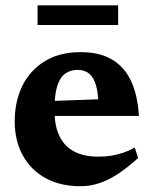

<svg xmlns="http://www.w3.org/2000/svg" viewBox="-20 -664 557 698"><path d="M273.5 -474.5Q341 -474.5 386.2 -448.2Q431.5 -422 456 -370.5Q480.5 -319 485 -242.5H141L140.5 -296L395 -305L338.5 -277.5Q337.5 -325 329 -354Q320.5 -383 304 -396.5Q287.5 -410 262.5 -410Q236.5 -410 217.5 -396.8Q198.5 -383.5 188.2 -351.8Q178 -320 178 -264.5Q178 -206.5 196.2 -169Q214.5 -131.5 250 -113Q285.5 -94.5 337 -94.5Q362.5 -94.5 384.8 -98Q407 -101.5 428 -108.8Q449 -116 470 -127.5L482 -89.5Q447 -57.5 413 -34.5Q379 -11.5 344.2 0.8Q309.5 13 273 13Q199 13 145.5 -16.5Q92 -46 62.8 -99.2Q33.5 -152.5 33.5 -223Q33.5 -295 61.2 -351.8Q89 -408.5 142.8 -441.5Q196.5 -474.5 273.5 -474.5ZM116.5 -573V-644.5H409.5V-573Z"/></svg>

Font: Newsreader
Style: Bold
Weight: 700
Designer: Hugues Gentile
Foundry: Production Type
Version: Version 1.003